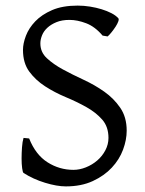

<svg xmlns="http://www.w3.org/2000/svg" viewBox="-20 -650 516 685"><path d="M432 -184Q432 -151 419 -116Q406 -81 379 -52Q352 -23 311 -4Q270 15 215 15Q183 15 140.5 2Q98 -11 64 -33Q61 -35 59 -50Q57 -65 57 -84.5Q57 -104 58.5 -124.5Q60 -145 64 -158L84 -156Q107 -98 149.5 -71Q192 -44 242 -44Q264 -44 286.5 -53Q309 -62 327 -77.5Q345 -93 356 -114Q367 -135 367 -158Q367 -198 344.5 -223.5Q322 -249 288 -268Q254 -287 214.5 -303.5Q175 -320 141 -342Q107 -364 84.5 -394.5Q62 -425 62 -472Q62 -495 72.5 -522.5Q83 -550 106 -574Q129 -598 166 -614Q203 -630 257 -630Q279 -630 301 -626.5Q323 -623 342.5 -617Q362 -611 377.5 -603Q393 -595 402 -585Q405 -582 402 -573.5Q399 -565 392.5 -555Q386 -545 378 -535Q370 -525 364 -520L346 -523Q319 -555 287.5 -567Q256 -579 228 -579Q201 -579 181.5 -571Q162 -563 149 -551Q136 -539 130 -524Q124 -509 124 -495Q124 -464 147 -442.5Q170 -421 204 -402.5Q238 -384 278 -365.5Q318 -347 352 -323Q386 -299 409 -265.5Q432 -232 432 -184Z"/></svg>

Font: Kalpurush
Style: Regular
Weight: 400
Designer: Md. Tanbin Islam Siyam
Foundry: Tanbin Islam Siyam
Version: Version 0.258